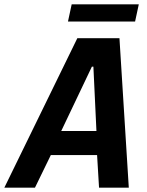

<svg xmlns="http://www.w3.org/2000/svg" viewBox="-58 -864 676 884"><path d="M-38 0 298 -688H492L535 0H398L389 -150H176L103 0ZM224 -261H386L372 -557H365ZM255 -765 272 -844H581L564 -765Z"/></svg>

Font: Saira Semi Condensed SemiBold
Style: Italic
Weight: 600
Width: 4
Italic angle: -12°
Designer: Hector Gatti with collaboration of the Omnibus-Type team
Foundry: Omnibus-Type
Version: Version 1.001; ttfautohint (v1.8)